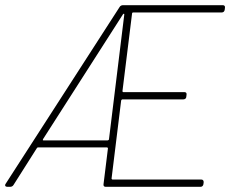

<svg xmlns="http://www.w3.org/2000/svg" viewBox="-22 -720 887 740"><path d="M844 -682 845 -690C846 -696 843 -700 837 -700H452C447 -700 442 -698 439 -693L0 -12C-5 -5 -1 0 6 0H17C22 0 27 -2 30 -7L120 -149C121 -151 123 -152 125 -152H390C392 -152 394 -150 394 -148L377 -10C376 -4 379 0 385 0H751C757 0 761 -4 762 -10L763 -18C763 -24 760 -28 754 -28H412C410 -28 408 -30 408 -32L445 -333C446 -335 448 -337 450 -337H685C691 -337 696 -341 696 -347L697 -355C698 -361 695 -365 689 -365H453C451 -365 450 -367 450 -369L487 -668C487 -670 489 -672 491 -672H833C839 -672 843 -676 844 -682ZM144 -184 452 -665C455 -668 457 -668 457 -664L398 -183C398 -181 395 -179 393 -179H145C142 -179 143 -181 144 -184Z"/></svg>

Font: Barlow Thin
Style: Italic
Weight: 250
Italic angle: -7°
Designer: Jeremy Tribby
Foundry: Tribby Type
Version: Version 1.422;hotconv 1.0.109;makeotfexe 2.5.65596